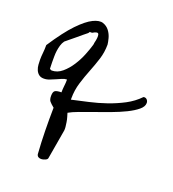

<svg xmlns="http://www.w3.org/2000/svg" viewBox="-126 -501 789 875"><g transform="rotate(20 268.5 -63.5)"><path d="M150.4 261.7Q146.5 207 145.5 150.4Q144.5 93.8 145.5 38.1Q129.9 25.4 123 17.1Q116.2 8.8 116.2 -8.8Q116.2 -30.3 126 -35.2Q135.7 -40 155.3 -40Q155.3 -56.6 157.2 -71.8Q159.2 -86.9 159.2 -103.5Q147.5 -103.5 135.7 -98.1Q124 -92.8 111.3 -87.4Q98.6 -82 85.4 -76.7Q72.3 -71.3 57.6 -71.3Q43 -71.3 33.7 -78.6Q24.4 -85.9 19.5 -97.7Q14.6 -109.4 13.7 -122.6Q12.7 -135.7 12.7 -146.5Q12.7 -162.1 14.6 -179.7Q16.6 -197.3 16.6 -218.8Q68.4 -297.9 107.9 -338.9Q147.5 -379.9 176.8 -394Q206.1 -408.2 225.1 -401.9Q244.1 -395.5 255.9 -379.9Q267.6 -364.3 272.5 -345.7Q277.3 -327.1 278.3 -316.4Q278.3 -279.3 267.6 -245.1Q256.8 -210.9 243.2 -176.8Q229.5 -142.6 218.3 -106Q207 -69.3 207 -29.3V-23.4Q246.1 -32.2 287.6 -41.5Q329.1 -50.8 370.1 -64.9Q411.1 -79.1 448.2 -98.6Q485.4 -118.2 513.7 -147.5Q513.7 -147.5 515.1 -147.9Q516.6 -148.4 517.6 -148.4Q526.4 -148.4 531.7 -142.1Q537.1 -135.7 537.1 -127Q537.1 -109.4 517.6 -93.3Q498 -77.1 467.3 -62Q436.5 -46.9 399.4 -33.2Q362.3 -19.5 326.2 -6.8Q290 5.9 259.8 17.1Q229.5 28.3 212.9 38.1Q214.8 44.9 218.3 56.2Q221.7 67.4 223.6 79.6Q225.6 91.8 226.6 102.1Q227.5 112.3 226.6 119.1L202.1 261.7Q201.2 268.6 190.4 272.9Q179.7 277.3 171.9 277.3Q164.1 277.3 158.2 273.9Q152.3 270.5 150.4 261.7ZM69.3 -123Q70.3 -122.1 73.7 -120.1Q77.1 -118.2 79.1 -118.2Q106.4 -118.2 129.4 -137.7Q152.3 -157.2 169.9 -184.6Q187.5 -211.9 199.2 -241.2Q210.9 -270.5 216.8 -291Q217.8 -293 218.3 -296.9Q218.8 -300.8 218.8 -302.7Q226.6 -333 222.7 -345.7Q218.8 -358.4 193.4 -342.8H186.5Q179.7 -342.8 181.2 -341.8Q182.6 -340.8 176.8 -335Q171.9 -331.1 159.2 -320.8Q146.5 -310.5 132.3 -298.3Q118.2 -286.1 105 -275.9Q91.8 -265.6 87.9 -261.7Q80.1 -251 76.2 -237.8Q72.3 -224.6 70.3 -210.4Q68.4 -196.3 68.4 -181.6Q68.4 -167 68.4 -154.3Q68.4 -151.4 68.8 -139.2Q69.3 -127 69.3 -123Z"/></g></svg>

Font: Cedarville Cursive
Style: Regular
Weight: 400
Designer: Kimberly Geswein
Foundry: Kimberly Geswein
Version: Version 1.001 2010